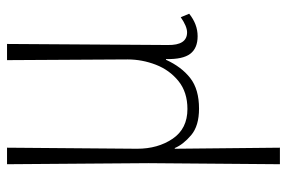

<svg xmlns="http://www.w3.org/2000/svg" viewBox="-155 -421 816 546"><g transform="rotate(-90 253.0 -148.0)"><path d="M59 240 62 -134 59 -536H106L103 -166Q103 -107 131.5 -65Q160 -23 216 -23Q264 -23 295.5 -48.5Q327 -74 342 -113Q357 -152 357 -193L355 -536H401L398 -79Q397 -24 434 -24Q451 -24 477 -42L487 -18Q457 6 423 6Q389 6 373 -15Q357 -36 358 -84H356Q336 -40 304 -15Q272 10 217 10Q168 10 141.5 -12.5Q115 -35 105 -59H103L106 240Z"/></g></svg>

Font: Noto Serif SemiCondensed ExtraLight
Style: Regular
Weight: 200
Width: 4
Designer: Monotype Design Team
Foundry: Monotype Imaging Inc.
Version: Version 2.014